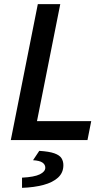

<svg xmlns="http://www.w3.org/2000/svg" viewBox="-20 -674 521 924"><path d="M32 0 162 -654H270L158 -91H419L401 0ZM86 230V181Q145 178 171.5 165Q198 152 198 133Q198 118 184.5 108.5Q171 99 139 97L169 52Q217 55 242 64Q267 73 276 87.5Q285 102 285 121Q285 157 259.5 180.5Q234 204 189 216Q144 228 86 230Z"/></svg>

Font: Source Sans 3 ExtraLight SemiBold
Style: Italic
Weight: 600
Italic angle: -11°
Version: Version 3.052;hotconv 1.1.0;makeotfexe 2.6.0